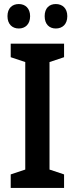

<svg xmlns="http://www.w3.org/2000/svg" viewBox="-20 -930 370 950"><path d="M17 -850C17 -810 41 -789 73 -789C105 -789 129 -810 129 -850C129 -889 105 -910 73 -910C41 -910 17 -890 17 -850ZM201 -850C201 -810 224 -789 256 -789C289 -789 313 -810 313 -850C313 -889 289 -910 256 -910C224 -910 201 -890 201 -850ZM297 0V-67L225 -91V-623L297 -647V-714H33V-647L105 -623V-91L33 -67V0Z"/></svg>

Font: Noto Sans Khmer Condensed SemiBold
Style: Regular
Weight: 600
Width: 3
Designer: Danh Hong and the Monotype Design Team
Foundry: Monotype Imaging Inc.
Version: Version 2.004